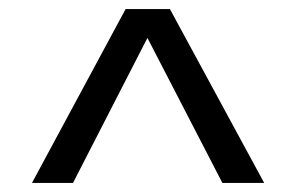

<svg xmlns="http://www.w3.org/2000/svg" viewBox="-20 -675 654 424"><path d="M282.3 -655H355.2L563.4 -271H471.1L287 -627.2ZM329.6 -655 324 -627.2 141.2 -271H50.6L257.4 -655Z"/></svg>

Font: Intel One Mono Light
Style: Regular
Weight: 300
Monospace: yes
Designer: Fred Shallcrass
Foundry: Frere-Jones Type LLC
Version: Version 1.004